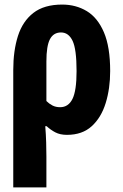

<svg xmlns="http://www.w3.org/2000/svg" viewBox="-20 -580 536 840"><path d="M38 240V-274Q38 -358 58.5 -422.5Q79 -487 126 -523.5Q173 -560 252 -560Q312 -560 359.5 -531.5Q407 -503 434.5 -439Q462 -375 462 -269Q462 -193 442.5 -129.5Q423 -66 381.5 -28Q340 10 273 10Q243 10 222 -1Q201 -12 184 -28H178Q181 9 182 43.5Q183 78 183 105V240ZM243 -111Q279 -111 297 -147Q315 -183 315 -269Q315 -365 297.5 -401.5Q280 -438 247 -438Q214 -438 198.5 -408.5Q183 -379 183 -311V-138Q195 -126 209.5 -118.5Q224 -111 243 -111Z"/></svg>

Font: Noto Sans ExtraCondensed ExtraBold
Style: Regular
Weight: 800
Width: 2
Designer: Monotype Design Team
Foundry: Monotype Imaging Inc.
Version: Version 2.013; ttfautohint (v1.8.4.7-5d5b)